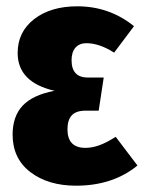

<svg xmlns="http://www.w3.org/2000/svg" viewBox="-20 -571 456 609"><path d="M405 -488 342 -404Q295 -434 254 -434Q232 -434 219.5 -420Q207 -406 207 -380Q207 -325 259 -325H309L293 -220H252Q221 -220 207.5 -205Q194 -190 194 -161Q194 -102 251 -102Q272 -102 294.5 -110Q317 -118 347 -137L416 -46Q338 18 221 18Q133 18 76.5 -25Q20 -68 20 -144Q20 -202 52 -236Q84 -270 153 -283Q36 -310 36 -403Q36 -470 88.5 -510.5Q141 -551 225 -551Q327 -551 405 -488Z"/></svg>

Font: Fira Sans Extra Condensed ExtraBold
Style: Regular
Weight: 800
Width: 1
Designer: Carrois Corporate & Edenspiekermann AG
Foundry: Carrois Corporate GbR & Edenspiekermann AG
Version: Version 4.203